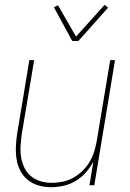

<svg xmlns="http://www.w3.org/2000/svg" viewBox="-20 -770 540 798"><path d="M192 8Q165 8 140.5 1Q116 -6 96.5 -21.5Q77 -37 65 -59.5Q53 -82 49 -107.5Q45 -133 46 -159.5Q47 -186 51 -213L102 -520H122L70 -210Q67 -186 65.5 -162Q64 -138 68 -115Q72 -92 82 -71.5Q92 -51 109.5 -37Q127 -23 149.5 -16.5Q172 -10 196 -10Q218 -10 241.5 -15Q265 -20 286 -32Q307 -44 324.5 -61.5Q342 -79 354 -100Q366 -121 372.5 -143.5Q379 -166 383 -189L438 -520H458L372 0H352L368 -99Q356 -75 337 -53.5Q318 -32 294.5 -18Q271 -4 244.5 2Q218 8 192 8ZM280 -600 204 -740 221 -748 296 -618 415 -750 429 -738 306 -600Z"/></svg>

Font: Iosevka Thin Oblique
Style: Regular
Weight: 100
Italic angle: -9°
Monospace: yes
Designer: Belleve Invis
Foundry: Belleve Invis
Version: Version 32.5.0; ttfautohint (v1.8.4)